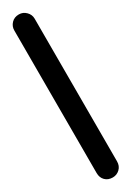

<svg xmlns="http://www.w3.org/2000/svg" viewBox="-172 -606 420 612"><g transform="rotate(-30 37.5 -300.0)"><path d="M0 -38H75V-563H0ZM38 -75Q21 -75 10.5 -64Q0 -53 0 -38Q0 -21 10.5 -10.5Q21 0 38 0Q53 0 64 -10.5Q75 -21 75 -38Q75 -53 64 -64Q53 -75 38 -75ZM38 -600Q21 -600 10.5 -589Q0 -578 0 -563Q0 -546 10.5 -535.5Q21 -525 38 -525Q53 -525 64 -535.5Q75 -546 75 -563Q75 -578 64 -589Q53 -600 38 -600Z"/></g></svg>

Font: Wavefont Medium
Style: Regular
Weight: 500
Version: Version 3.004;gftools[0.9.33]